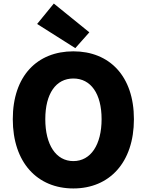

<svg xmlns="http://www.w3.org/2000/svg" viewBox="-20 -1047 826 1081"><path d="M393 14C596 14 734 -132 734 -376C734 -619 596 -758 393 -758C190 -758 52 -620 52 -376C52 -132 190 14 393 14ZM393 -140C295 -140 235 -232 235 -376C235 -520 295 -605 393 -605C491 -605 552 -520 552 -376C552 -232 491 -140 393 -140ZM404 -776 483 -865 283 -1027 189 -912Z"/></svg>

Font: Noto Sans HK Black
Style: Regular
Weight: 900
Designer: Ryoko NISHIZUKA 西塚涼子 (kana, bopomofo & ideographs); Paul D. Hunt (Latin, Greek & Cyrillic); Sandoll Communications 산돌커뮤니
Foundry: Adobe
Version: Version 2.004;hotconv 1.0.118;makeotfexe 2.5.65603